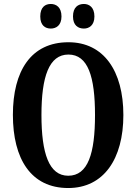

<svg xmlns="http://www.w3.org/2000/svg" viewBox="-20 -938 687 968"><path d="M403 -794C429 -794 456 -810 456 -855C456 -902 429 -918 403 -918C374 -918 348 -902 348 -855C348 -810 374 -794 403 -794ZM236 -794C263 -794 290 -810 290 -855C290 -902 263 -918 236 -918C208 -918 183 -902 183 -855C183 -810 208 -794 236 -794ZM324 10C503 10 602 -137 602 -358C602 -580 503 -725 325 -725C136 -725 45 -580 45 -359C45 -137 136 10 324 10ZM324 -52C227 -52 189 -165 189 -358C189 -551 227 -663 325 -663C424 -663 459 -551 459 -358C459 -165 424 -52 324 -52Z"/></svg>

Font: Noto Serif Georgian ExtraCondensed Bold
Style: Regular
Weight: 700
Width: 2
Designer: Monotype Design Team, Akaki Razmadze
Foundry: Google LLC
Version: Version 2.003